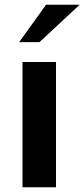

<svg xmlns="http://www.w3.org/2000/svg" viewBox="-20 -792 357 812"><path d="M316.9 -772 147 -613.8H61L174.8 -772ZM216.8 0H75.2V-529.8H216.8Z"/></svg>

Font: Aurulent Sans
Style: Bold
Weight: 700
Version: Version 2007.05.04